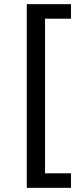

<svg xmlns="http://www.w3.org/2000/svg" viewBox="-20 -725 374 925"><path d="M109 180V-705H322V-635H197V110H322V180Z"/></svg>

Font: Nunito Sans 8pt
Style: Regular
Weight: 400
Version: Version 3.101;gftools[0.9.27]